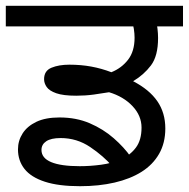

<svg xmlns="http://www.w3.org/2000/svg" viewBox="-27 -642 651 662"><path d="M249 0Q175 0 127.5 -15.5Q80 -31 57.5 -59.5Q35 -88 35 -127Q35 -157 51 -182Q67 -207 98.5 -222Q130 -237 178 -237Q236 -237 282.5 -217Q329 -197 365 -165.5Q401 -134 424 -101L362 -67Q330 -104 284 -135Q238 -166 182 -166Q149 -166 132.5 -155Q116 -144 116 -125Q116 -97 149.5 -83Q183 -69 248 -69Q284 -69 321.5 -74Q359 -79 390.5 -93Q422 -107 441.5 -133Q461 -159 461 -202Q461 -243 430 -276Q399 -309 349 -324Q326 -320 296.5 -316Q267 -312 236 -312Q191 -312 167 -320.5Q143 -329 134 -342Q125 -355 125 -369Q125 -398 150.5 -408.5Q176 -419 212 -419Q252 -419 287.5 -412.5Q323 -406 357 -393Q392 -407 414.5 -436Q437 -465 437 -512Q437 -526 434.5 -542.5Q432 -559 425 -578L458 -551H-7V-622H604V-551H487L510 -576Q514 -560 516 -543Q518 -526 518 -511Q518 -449 493.5 -416.5Q469 -384 432 -362Q488 -333 515.5 -293Q543 -253 543 -199Q543 -149 521.5 -111.5Q500 -74 461 -49.5Q422 -25 368 -12.5Q314 0 249 0Z"/></svg>

Font: lgurmukhi15
Style: Book
Weight: 400
Designer: Jelle Bosma - Monotype Design Team
Foundry: Monotype Imaging Inc.
Version: Version 2.003